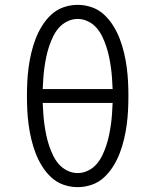

<svg xmlns="http://www.w3.org/2000/svg" viewBox="-20 -763 640 791"><path d="M300 8Q270 8 241.5 -2Q213 -12 191 -32.5Q169 -53 153 -79Q137 -105 126.5 -132.5Q116 -160 109 -189.5Q102 -219 98 -248.5Q94 -278 92.5 -308Q91 -338 91 -368Q91 -397 92.5 -427Q94 -457 98 -486.5Q102 -516 109 -545.5Q116 -575 126.5 -602.5Q137 -630 153 -656Q169 -682 191 -702.5Q213 -723 241.5 -733Q270 -743 300 -743Q330 -743 358.5 -733Q387 -723 409 -702.5Q431 -682 447 -656Q463 -630 473.5 -602.5Q484 -575 491 -545.5Q498 -516 502 -486.5Q506 -457 507.5 -427Q509 -397 509 -368Q509 -338 507.5 -308Q506 -278 502 -248.5Q498 -219 491 -189.5Q484 -160 473.5 -132.5Q463 -105 447 -79Q431 -53 409 -32.5Q387 -12 358.5 -2Q330 8 300 8ZM156 -396H444Q443 -419 441.5 -441Q440 -463 437 -484.5Q434 -506 429.5 -528Q425 -550 418 -571Q411 -592 401.5 -612Q392 -632 377.5 -648.5Q363 -665 342.5 -675Q322 -685 300 -685Q278 -685 257.5 -675Q237 -665 222.5 -648.5Q208 -632 198.5 -612Q189 -592 182 -571Q175 -550 170.5 -528Q166 -506 163 -484.5Q160 -463 158.5 -441Q157 -419 156 -396ZM300 -50Q322 -50 342.5 -60Q363 -70 377.5 -86.5Q392 -103 401.5 -123Q411 -143 418 -164Q425 -185 429.5 -207Q434 -229 437 -250.5Q440 -272 441.5 -294Q443 -316 444 -339H156Q157 -316 158.5 -294Q160 -272 163 -250.5Q166 -229 170.5 -207Q175 -185 182 -164Q189 -143 198.5 -123Q208 -103 222.5 -86.5Q237 -70 257.5 -60Q278 -50 300 -50Z"/></svg>

Font: Iosevka SS04 Light Extended
Style: Regular
Weight: 300
Width: 7
Monospace: yes
Designer: Belleve Invis
Foundry: Belleve Invis
Version: Version 19.0.0; ttfautohint (v1.8.4)